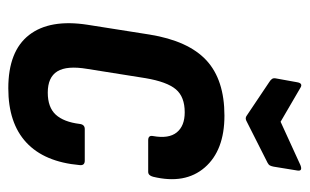

<svg xmlns="http://www.w3.org/2000/svg" viewBox="-158 -562 728 451"><g transform="rotate(90 205.5 -336.0)"><path d="M186.9 8Q99.6 8 61.7 -40.8Q23.9 -89.5 37.7 -178.3L60.7 -324Q75.5 -415 121.3 -457.4Q167.2 -499.7 251.1 -499.7Q332.8 -499.7 372.9 -453.5Q412.9 -407.3 394.7 -332.1Q391.7 -320.6 383.2 -320.6H309Q296.7 -320.6 299.1 -332.1Q305.7 -369 290.5 -387.7Q275.4 -406.4 243.3 -406.4Q207 -406.4 189.4 -385.7Q171.7 -364.9 163.1 -314.4L141.3 -177.3Q133.3 -129.6 147.1 -107.2Q161 -84.7 197 -84.7Q231.5 -84.7 248.8 -103.4Q266 -122.2 270.6 -159.6Q272 -171.6 282.6 -171.6H356.9Q368.7 -171.6 367.3 -159.6Q359.9 -76.7 314.3 -34.4Q268.8 8 186.9 8ZM367.4 -678.2Q382.4 -684 380 -670.6L371 -615.4Q370 -610.2 368.3 -606.8Q366.6 -603.4 361.9 -601L265.3 -552.2Q257.1 -547.2 250.9 -552.2L172.2 -605Q167 -608.2 164.8 -611.6Q162.6 -615 163.6 -620.2L172.6 -670Q175 -685.4 186.6 -677.6L265.5 -631.6Z"/></g></svg>

Font: Sofia Sans Condensed
Style: Italic
Weight: 400
Italic angle: -9°
Designer: Botio Nikoltchev, Ani Petrova
Foundry: lettersoup
Version: Version 4.101